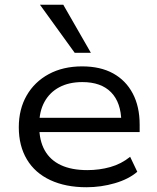

<svg xmlns="http://www.w3.org/2000/svg" viewBox="-20 -778 660 807"><path d="M343 9Q256 9 191.5 -21Q127 -51 93 -108Q59 -165 59 -243Q59 -319 92 -376.5Q125 -434 185 -466.5Q245 -499 325 -499Q402 -499 455.5 -469.5Q509 -440 538 -385Q567 -330 567 -254V-223H125V-283H510L490 -266Q489 -347 447 -390Q405 -433 326 -433Q270 -433 229.5 -411.5Q189 -390 167 -350Q145 -310 145 -255V-246Q145 -187 168 -146Q191 -105 236 -84Q281 -63 347 -63Q398 -63 444 -76Q490 -89 527 -119L557 -56Q521 -25 463 -8Q405 9 343 9ZM294 -556 148 -758H246L362 -556Z"/></svg>

Font: Nunito Sans 10pt SemiExpanded
Style: Regular
Weight: 400
Width: 6
Designer: Vernon Adams
Foundry: Vernon Adams
Version: Version 3.101;gftools[0.9.27]